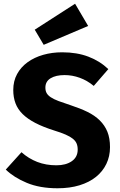

<svg xmlns="http://www.w3.org/2000/svg" viewBox="-20 -991 640 1028"><path d="M569 -203Q569 -154 549.5 -113.5Q530 -73 494 -44Q458 -15 406 1Q354 17 288 17Q193 17 123.5 -12Q54 -41 11 -83L95 -176Q133 -142 179.5 -124Q226 -106 282 -106Q333 -106 364.5 -128Q396 -150 396 -190Q396 -209 390 -223Q384 -237 369.5 -248.5Q355 -260 331 -270.5Q307 -281 271 -292Q211 -311 169.5 -332.5Q128 -354 101.5 -380Q75 -406 63 -438Q51 -470 51 -509Q51 -557 71.5 -594.5Q92 -632 128 -658Q164 -684 211.5 -697.5Q259 -711 313 -711Q392 -711 453.5 -687.5Q515 -664 560 -621L482 -531Q447 -560 407 -574.5Q367 -589 326 -589Q279 -589 251 -572Q223 -555 223 -522Q223 -505 229.5 -493Q236 -481 251.5 -470.5Q267 -460 293.5 -450Q320 -440 360 -427Q409 -411 448 -392Q487 -373 514 -346.5Q541 -320 555 -285.5Q569 -251 569 -203ZM166 -832 382 -971 452 -852 214 -751Z"/></svg>

Font: Qzxlaeiskcpccdgjqmyffctclhy
Style: Regular
Weight: 700
Monospace: yes
Designer: Carrois Corporate & Edenspiekermann
Foundry: Carrois Corporate GbR & Edenspiekermann AG
Version: Version 2.001